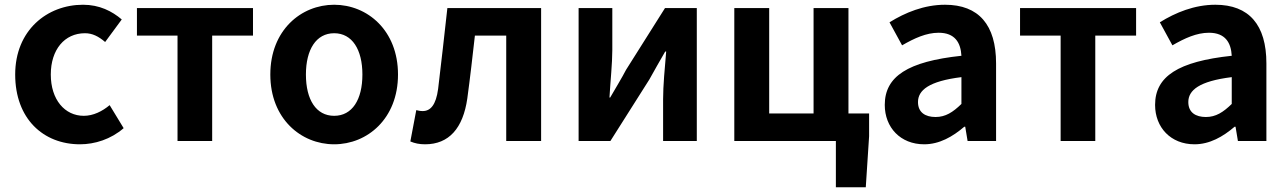

<svg xmlns="http://www.w3.org/2000/svg" viewBox="-20 -594 5427 809"><path d="M317 14C379 14 447 -7 501 -54L442 -151C411 -125 373 -106 333 -106C253 -106 194 -174 194 -280C194 -385 252 -454 338 -454C369 -454 395 -441 423 -417L493 -512C452 -547 399 -574 330 -574C178 -574 44 -466 44 -280C44 -94 162 14 317 14Z M728 0H874V-444H1046V-560H557V-444H728Z M1388 14C1528 14 1657 -94 1657 -280C1657 -466 1528 -574 1388 -574C1248 -574 1119 -466 1119 -280C1119 -94 1248 14 1388 14ZM1388 -106C1312 -106 1269 -174 1269 -280C1269 -385 1312 -454 1388 -454C1464 -454 1507 -385 1507 -280C1507 -174 1464 -106 1388 -106Z M1771 14C1872 14 1931 -54 1949 -179C1961 -267 1971 -356 1981 -444H2113V0H2260V-560H1865C1852 -446 1840 -332 1826 -219C1817 -152 1794 -126 1761 -126C1750 -126 1742 -128 1734 -130L1709 2C1728 10 1747 14 1771 14Z M2418 0H2552L2716 -259C2734 -292 2764 -344 2783 -377H2787C2781 -307 2774 -233 2774 -176V0H2916V-560H2782L2618 -300C2601 -267 2570 -216 2551 -183H2548C2552 -252 2560 -327 2560 -383V-560H2418Z M3502 195H3628L3642 -20V-116H3555V-560H3408V-116H3221V-560H3074V0H3502Z M3874 14C3938 14 3994 -18 4043 -60H4047L4057 0H4177V-327C4177 -489 4104 -574 3962 -574C3874 -574 3794 -541 3728 -500L3781 -403C3833 -433 3883 -456 3935 -456C4004 -456 4028 -414 4031 -359C3805 -335 3708 -272 3708 -152C3708 -57 3774 14 3874 14ZM3922 -101C3879 -101 3848 -120 3848 -164C3848 -214 3894 -252 4031 -269V-156C3995 -121 3964 -101 3922 -101Z M4449 0H4595V-444H4767V-560H4278V-444H4449Z M5013 14C5077 14 5133 -18 5182 -60H5186L5196 0H5316V-327C5316 -489 5243 -574 5101 -574C5013 -574 4933 -541 4867 -500L4920 -403C4972 -433 5022 -456 5074 -456C5143 -456 5167 -414 5170 -359C4944 -335 4847 -272 4847 -152C4847 -57 4913 14 5013 14ZM5061 -101C5018 -101 4987 -120 4987 -164C4987 -214 5033 -252 5170 -269V-156C5134 -121 5103 -101 5061 -101Z"/></svg>

Font: DAIFUKU Sans JP
Style: Bold
Weight: 700
Designer: Original font ‘Source Han Sans JP’ : Ryoko NISHIZUKA  (kana, bopomofo & ideographs); Paul D. Hunt (Latin, Greek & Cyrill
Foundry: Daifuku
Version: Version 1.001